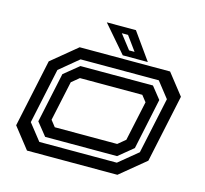

<svg xmlns="http://www.w3.org/2000/svg" viewBox="-100 -801 977 914"><g transform="rotate(15 388.0 -344.0)"><path d="M108 0 27 -103 98 -437 223 -540H668.5L749.5 -437L678.5 -103L553.5 0ZM154 -55H536L629 -131.5L688 -408.5L627.5 -485.5H242L148.5 -408L90.5 -135.5ZM174.5 -85.5 124 -148.5 176.5 -395 249.5 -454.5H607L654 -395.5L601 -144.5L529 -85.5ZM207 -141.5H514.5L551.5 -172L593.5 -368L569.5 -398.5H262L225 -368L183 -172ZM554.5 -556H431L317 -688H460.5ZM481 -586.5 430 -656.5H399.5L454 -586.5Z"/></g></svg>

Font: Tourney Expanded SemiBold
Style: Italic
Weight: 600
Width: 7
Italic angle: -12°
Designer: Tyler Finck
Foundry: Etcetera Type Co
Version: Version 1.010; ttfautohint (v1.8.3)